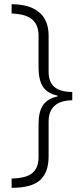

<svg xmlns="http://www.w3.org/2000/svg" viewBox="-20 -734 393 912"><path d="M163.1 -144Q163.1 -204.1 184.8 -235.1Q206.5 -266.1 253.9 -275.9V-279.8Q206.5 -289.6 184.8 -320.8Q163.1 -352.1 163.1 -416V-564.9Q163.1 -615.2 133.1 -641.4Q103 -667.5 35.2 -669.9V-713.9Q120.1 -713.9 165.5 -676Q210.9 -638.2 210.9 -564.9V-394Q210.9 -345.2 237.5 -321.5Q264.2 -297.9 323.2 -296.9V-257.8Q210.9 -255.9 210.9 -155.8V8.8Q210.9 84.5 170.7 121.3Q130.4 158.2 35.2 158.2V113.8Q104 112.8 133.5 88.1Q163.1 63.5 163.1 13.2Z"/></svg>

Font: JBL Sans
Style: Light
Weight: 300
Version: Version 1.10